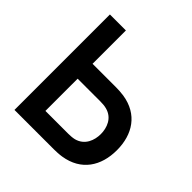

<svg xmlns="http://www.w3.org/2000/svg" viewBox="-188 -872 1024 1024"><g transform="rotate(45 324.0 -360.0)"><path d="M366.5 0C380.5 0 405.5 -1 424.5 -4C549 -23.5 607.5 -115.5 607.5 -234.5C607.5 -353 548.5 -445.5 424.5 -464.5C405.5 -467.5 380 -468.5 366.5 -468.5H189.5V-720H69V0ZM361.5 -356C375 -356 393 -355 407.5 -351C467 -336 486 -280.5 486 -234.5C486 -188.5 467 -133 407.5 -117.5C393 -114 375 -113 361.5 -113H189.5V-356Z"/></g></svg>

Font: Hauora
Style: Bold
Weight: 700
Designer: Wayne Shih
Foundry: WCYS
Version: Version 1.001;hotconv 1.0.109;makeotfexe 2.5.65596